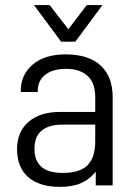

<svg xmlns="http://www.w3.org/2000/svg" viewBox="-20 -727 536 753"><path d="M374 -470.7Q421.9 -427.7 421.9 -344.7V0H355.5V-53.7Q333 -24.4 297.9 -8.8Q264.6 5.9 214.8 5.9Q134.8 5.9 90.8 -32.2Q46.9 -70.3 46.9 -142.6Q46.9 -210 91.8 -249Q136.7 -288.1 216.8 -288.1H353.5V-345.7Q353.5 -401.4 324.2 -428.7Q293.9 -457 239.3 -457Q186.5 -457 157.2 -433.6Q127.9 -410.2 127.9 -369.1V-366.2H61.5V-371.1Q61.5 -434.6 109.4 -474.6Q155.3 -513.7 238.3 -513.7Q326.2 -513.7 374 -470.7ZM323.2 -79.1Q353.5 -109.4 353.5 -171.9V-238.3H226.6Q115.2 -238.3 115.2 -143.6Q115.2 -48.8 225.6 -48.8Q293 -48.8 323.2 -79.1ZM113.3 -707H174.8L248 -612.3L320.3 -707H381.8L275.4 -563.5H219.7Z"/></svg>

Font: Dinish
Style: Regular
Weight: 400
Designer: Bert Driehuis
Foundry: Playbeing
Version: Version 3.006; git-39231f3c-release